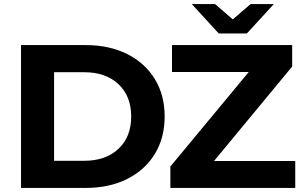

<svg xmlns="http://www.w3.org/2000/svg" viewBox="-20 -921 1489 941"><path d="M83 -700H401Q515 -700 602.5 -656.5Q690 -613 738.5 -534Q787 -455 787 -350Q787 -245 738.5 -166Q690 -87 602.5 -43.5Q515 0 401 0H83ZM393 -133Q498 -133 560.5 -191.5Q623 -250 623 -350Q623 -450 560.5 -508.5Q498 -567 393 -567H245V-133ZM1427 -132V0H815V-105L1199 -568H823V-700H1412V-595L1029 -132ZM1322 -901 1190 -757H1052L920 -901H1034L1121 -826L1208 -901Z"/></svg>

Font: Idrija
Style: Bold
Weight: 700
Designer: Julieta Ulanovsky
Foundry: Julieta Ulanovsky
Version: Version 7.200